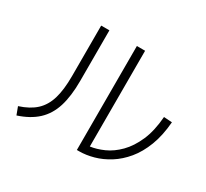

<svg xmlns="http://www.w3.org/2000/svg" viewBox="-151 -959 1301 1214"><g transform="rotate(30 500.0 -352.5)"><path d="M901 -430 961 -426Q953 -326 924 -250.5Q895 -175 851.5 -122.5Q808 -70 755.5 -37Q703 -4 648.5 11Q594 26 545 26H528V-733H588V-34Q634 -40 685.5 -63Q737 -86 783 -132.5Q829 -179 861 -252Q893 -325 901 -430ZM88 28 67 -28Q142 -52 185.5 -92.5Q229 -133 248.5 -198Q268 -263 268 -363V-732H328V-363Q328 -251 304 -174.5Q280 -98 227 -49Q174 0 88 28Z"/></g></svg>

Font: Murecho Light
Style: Regular
Weight: 300
Designer: Neil Summerour
Foundry: Positype
Version: Version 1.010; ttfautohint (v1.8.3)